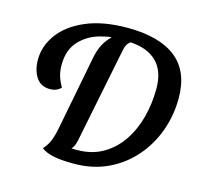

<svg xmlns="http://www.w3.org/2000/svg" viewBox="-102 -792 981 927"><g transform="rotate(15 388.5 -328.5)"><path d="M342 22Q279 22 239.5 13.5Q200 5 180 -12Q199 -32 210 -57.5Q221 -83 229 -124L301 -496Q309 -537 324.5 -565.5Q340 -594 361 -613L360 -615Q349 -614 338.5 -612Q328 -610 318 -607Q253 -593 208 -547.5Q163 -502 163 -424Q163 -395 169.5 -371.5Q176 -348 193 -318Q172 -296 139 -296Q92 -296 69 -331.5Q46 -367 46 -419Q46 -487 89.5 -546.5Q133 -606 218 -642.5Q303 -679 426 -679Q585 -679 668 -613.5Q751 -548 751 -414Q751 -328 722.5 -249.5Q694 -171 640 -109.5Q586 -48 511 -13Q436 22 342 22ZM341 -46Q414 -46 469 -77.5Q524 -109 561 -163Q598 -217 616.5 -286Q635 -355 635 -431Q635 -518 589 -564Q543 -610 457 -615Q446 -608 439.5 -596.5Q433 -585 430 -568L334 -91Q330 -73 324.5 -62Q319 -51 313 -47Q319 -46 326.5 -46Q334 -46 341 -46Z"/></g></svg>

Font: Sansita Swashed
Style: Regular
Weight: 400
Designer: Pablo Cosgaya
Foundry: Omnibus-Type
Version: Version 1.003; ttfautohint (v1.8.3)